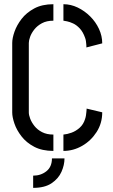

<svg xmlns="http://www.w3.org/2000/svg" viewBox="-20 -726 547 930"><path d="M140.6 184V124.8Q177.8 124.8 204.7 103.5Q231.6 82.2 231.6 41.2H292.4Q292.4 73.2 277.8 106.1Q263.2 139 230 161.5Q196.8 184 140.6 184ZM238.6 5Q184 5 145.9 -15Q107.8 -35 84.2 -65.5Q60.6 -96 49.9 -127.5Q39.2 -159 39.2 -181V-518Q39.2 -541 50.2 -572.5Q61.2 -604 84.5 -634.3Q107.8 -664.6 145.9 -685.1Q184 -705.6 238.6 -705.6V-625.8Q206 -625.8 183.3 -613.6Q160.6 -601.4 146.5 -583.6Q132.4 -565.8 126 -548Q119.6 -530.2 119.6 -518V-181Q119.6 -168.8 126.3 -151Q133 -133.2 147.1 -115.4Q161.2 -97.6 183.9 -85.9Q206.6 -74.2 238.6 -74.2ZM287.2 5V-74.2Q305 -75.6 326.4 -83.3Q347.8 -91 366.1 -107.4Q384.4 -123.8 392.2 -149.8Q395 -157.8 396.4 -166.9Q397.8 -176 398.4 -183.8Q399 -189.2 399.3 -193.7Q399.6 -198.2 399.6 -200L475.2 -182Q475.2 -129 447.9 -86.5Q420.6 -44 377.8 -19.5Q335 5 287.2 5ZM398.4 -496.2Q398.4 -500.2 398.4 -504.3Q398.4 -508.4 397.8 -512.4Q397.2 -519.6 396.1 -527.5Q395 -535.4 392.2 -542.8Q382 -571.6 366.4 -588.2Q350.8 -604.8 334.3 -612.4Q317.8 -620 304.7 -622.7Q291.6 -625.4 287.2 -625.8V-705.6Q322.8 -705.6 356.2 -689.6Q389.6 -673.6 416.6 -646.8Q443.6 -620 459.4 -586Q475.2 -552 475.2 -516Z"/></svg>

Font: Stick No Bills ExtraLight
Style: Regular
Weight: 200
Designer: Kosala Senevirathne, Siva Puranthara, Lasantha Premarathna, Tharique Azeez
Foundry: mooniak
Version: Version 2.000